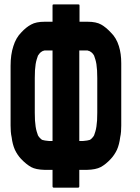

<svg xmlns="http://www.w3.org/2000/svg" viewBox="-20 -775 641 876"><path d="M533.2 -474.6Q533.2 -383.8 533.2 -202.1Q533.2 -187.5 532.2 -174.8Q531.2 -161.1 528.3 -148.4Q524.4 -116.2 513.7 -91.8Q502 -67.4 485.4 -49.8Q462.9 -25.4 439.5 -12.7Q417 -1 377 0Q365.2 0 341.8 0Q341.8 25.4 341.8 76.2Q341.8 78.1 340.8 79.1Q338.9 81.1 336.9 81.1Q299.8 81.1 224.6 81.1Q222.7 81.1 220.7 79.1Q219.7 78.1 219.7 76.2Q219.7 50.8 219.7 0Q208 0 183.6 0Q143.6 -1 122.1 -12.7Q99.6 -25.4 76.2 -49.8Q59.6 -67.4 47.9 -91.8Q37.1 -116.2 33.2 -148.4Q30.3 -161.1 29.3 -174.8Q28.3 -187.5 28.3 -202.1Q28.3 -293 28.3 -474.6Q28.3 -526.4 41 -564.5Q52.7 -602.5 77.1 -627Q99.6 -651.4 122.1 -663.1Q144.5 -675.8 183.6 -675.8Q185.5 -675.8 187.5 -675.8Q188.5 -675.8 188.5 -675.8Q189.5 -675.8 189.5 -675.8Q189.5 -675.8 190.4 -675.8Q190.4 -675.8 190.4 -675.8Q200.2 -675.8 219.7 -675.8Q219.7 -701.2 219.7 -750Q219.7 -752 220.7 -753.9Q222.7 -754.9 224.6 -754.9Q262.7 -754.9 337.9 -754.9Q339.8 -754.9 341.8 -753.9Q342.8 -752 342.8 -750Q342.8 -725.6 342.8 -675.8Q352.5 -675.8 373 -675.8Q373 -675.8 373 -675.8Q374 -675.8 374 -675.8Q374 -675.8 375 -675.8Q375 -675.8 376 -675.8Q377 -675.8 379.9 -675.8Q418.9 -675.8 441.4 -663.1Q463.9 -650.4 486.3 -626Q510.7 -602.5 522.5 -564.5Q533.2 -530.3 533.2 -486.3Q533.2 -480.5 533.2 -474.6ZM219.7 -131.8Q219.7 -269.5 219.7 -544.9Q208 -544.9 183.6 -544.9Q180.7 -543.9 177.7 -543Q174.8 -543 172.9 -541Q167 -538.1 162.1 -533.2Q157.2 -527.3 153.3 -521.5Q150.4 -513.7 147.5 -503.9Q144.5 -494.1 142.6 -482.4Q140.6 -469.7 139.6 -454.1Q138.7 -437.5 138.7 -418.9Q138.7 -399.4 138.7 -359.4Q138.7 -327.1 138.7 -260.7Q138.7 -242.2 139.6 -225.6Q141.6 -210 142.6 -197.3Q144.5 -184.6 147.5 -174.8Q150.4 -165 153.3 -157.2Q157.2 -150.4 162.1 -145.5Q167 -139.6 172.9 -136.7Q176.8 -135.7 185.5 -133.8Q193.4 -132.8 203.1 -131.8Q208 -131.8 219.7 -131.8ZM423.8 -418.9Q423.8 -437.5 422.9 -453.1Q420.9 -469.7 419.9 -482.4Q418 -494.1 415 -503.9Q412.1 -513.7 409.2 -521.5Q405.3 -528.3 400.4 -533.2Q395.5 -538.1 389.6 -541Q386.7 -543 383.8 -543Q381.8 -543.9 378.9 -544.9Q366.2 -544.9 341.8 -544.9Q341.8 -522.5 341.8 -475.6Q341.8 -361.3 341.8 -131.8Q347.7 -131.8 359.4 -131.8Q369.1 -132.8 377 -133.8Q385.7 -135.7 389.6 -136.7Q395.5 -139.6 400.4 -145.5Q405.3 -150.4 409.2 -157.2Q412.1 -165 415 -174.8Q418 -184.6 419.9 -197.3Q421.9 -210 422.9 -225.6Q423.8 -241.2 423.8 -260.7Q423.8 -313.5 423.8 -418.9Z"/></svg>

Font: Typeface
Style: Regular
Weight: 400
Version: Version 1.0